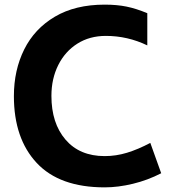

<svg xmlns="http://www.w3.org/2000/svg" viewBox="-20 -792 751 829"><path d="M40 -377Q40 -489 84.5 -578.5Q129 -668 217 -720Q305 -772 432 -772Q485 -772 526.5 -763.5Q568 -755 616 -735V-596Q531 -637 437 -637Q367 -637 314 -603.5Q261 -570 231.5 -511Q202 -452 202 -378Q202 -260 263 -189Q324 -118 432 -118Q481 -118 528.5 -132.5Q576 -147 629 -175L676 -44Q618 -14 554 1.5Q490 17 432 17Q237 17 138.5 -88.5Q40 -194 40 -377Z"/></svg>

Font: Biryani ExtraBold
Style: Regular
Weight: 800
Designer: Dan Reynolds and Mathieu Reguer
Foundry: Dan Reynolds and Mathieu Reguer
Version: Version 1.004; ttfautohint (v1.1) -l 5 -r 5 -G 72 -x 0 -D la